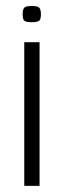

<svg xmlns="http://www.w3.org/2000/svg" viewBox="-20 -608 209 628"><path d="M59.4 0V-470H109.4V0ZM83.6 -535.4Q64.6 -535.4 59.3 -540.5Q54.1 -545.7 54.1 -561.2Q54.1 -576.8 59.3 -582.7Q64.6 -588.5 83.6 -588.5Q102.8 -588.5 108.4 -582.7Q113.9 -576.8 113.9 -561.2Q113.9 -545.7 108.4 -540.5Q102.8 -535.4 83.6 -535.4Z"/></svg>

Font: Smooch Sans Thin
Style: Regular
Weight: 100
Designer: Robert E. Leuschke
Foundry: Robert E. Leuschke
Version: Version 1.010